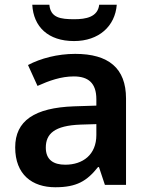

<svg xmlns="http://www.w3.org/2000/svg" viewBox="-20 -779 628 809"><path d="M472 -759H398C392 -707 342 -698 293 -698C235 -698 193 -704 188 -759H116C121 -666 183 -606 292 -606C397 -606 465 -669 472 -759ZM297 -552C222 -552 151 -533 98 -505L138 -417C187 -439 237 -457 291 -457C351 -457 386 -430 386 -361V-334L292 -331C125 -325 44 -270 44 -158C44 -43 116 10 213 10C303 10 346 -16 393 -75H397L422 0H511V-364C511 -492 437 -552 297 -552ZM320 -254 386 -256V-210C386 -127 329 -85 255 -85C206 -85 173 -105 173 -157C173 -215 209 -250 320 -254Z"/></svg>

Font: Noto Sans Gurmukhi SemiBold
Style: Regular
Weight: 600
Designer: Jelle Bosma - Monotype Design Team
Foundry: Monotype Imaging Inc.
Version: Version 2.004